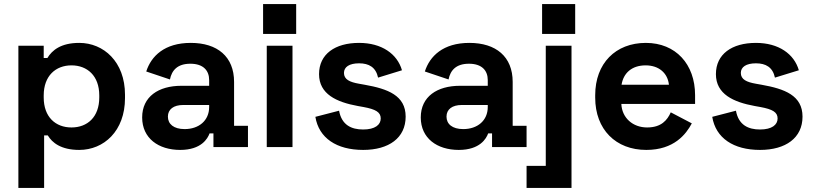

<svg xmlns="http://www.w3.org/2000/svg" viewBox="-20 -720 3989 940"><path d="M70 200H196V-57H214C235 -22 278 14 368 14C488 14 592 -78 592 -240V-256C592 -418 487 -510 368 -510C278 -510 235 -474 212 -436H194V-496H70ZM194 -243V-253C194 -349 253 -400 330 -400C407 -400 466 -349 466 -253V-243C466 -147 408 -96 330 -96C252 -96 194 -147 194 -243Z M862 14C966 14 997 -42 1006 -67H1025V0H1194V-104H1126V-319C1126 -443 1044 -510 914 -510C785 -510 720 -445 696 -370L812 -331C821 -376 849 -408 912 -408C976 -408 1004 -374 1004 -328V-300H868C756 -300 676 -247 676 -145C676 -43 756 14 862 14ZM802 -149C802 -185 830 -206 877 -206H1004V-196C1004 -130 954 -88 884 -88C830 -88 802 -113 802 -149Z M1286 0H1412V-496H1286ZM1268 -554H1430V-700H1268Z M1758 14C1884 14 1966 -45 1966 -149C1966 -253 1878 -285 1766 -305L1738 -310C1692 -318 1664 -331 1664 -363C1664 -392 1690 -410 1738 -410C1786 -410 1820 -391 1831 -340L1948 -376C1925 -456 1849 -510 1738 -510C1620 -510 1542 -455 1542 -357C1542 -259 1628 -220 1732 -201L1760 -196C1819 -185 1844 -171 1844 -140C1844 -109 1816 -86 1758 -86C1700 -86 1653 -108 1640 -178L1524 -148C1541 -44 1628 14 1758 14Z M2226 14C2330 14 2361 -42 2370 -67H2389V0H2558V-104H2490V-319C2490 -443 2408 -510 2278 -510C2149 -510 2084 -445 2060 -370L2176 -331C2185 -376 2213 -408 2276 -408C2340 -408 2368 -374 2368 -328V-300H2232C2120 -300 2040 -247 2040 -145C2040 -43 2120 14 2226 14ZM2166 -149C2166 -185 2194 -206 2241 -206H2368V-196C2368 -130 2318 -88 2248 -88C2194 -88 2166 -113 2166 -149Z M2558 200H2778V-496H2652V92H2558ZM2634 -554H2796V-700H2634Z M3144 14C3280 14 3339 -63 3367 -116L3264 -170C3247 -132 3218 -96 3148 -96C3078 -96 3025 -143 3022 -211H3383V-254C3383 -406 3288 -510 3142 -510C2994 -510 2894 -410 2894 -254V-242C2894 -86 2995 14 3144 14ZM3023 -305C3032 -362 3073 -400 3141 -400C3206 -400 3249 -362 3255 -305Z M3701 14C3827 14 3909 -45 3909 -149C3909 -253 3821 -285 3709 -305L3681 -310C3635 -318 3607 -331 3607 -363C3607 -392 3633 -410 3681 -410C3729 -410 3763 -391 3774 -340L3891 -376C3868 -456 3792 -510 3681 -510C3563 -510 3485 -455 3485 -357C3485 -259 3571 -220 3675 -201L3703 -196C3762 -185 3787 -171 3787 -140C3787 -109 3759 -86 3701 -86C3643 -86 3596 -108 3583 -178L3467 -148C3484 -44 3571 14 3701 14Z"/></svg>

Font: Meta Space
Style: Bold
Weight: 700
Designer: Meta Pool / Florian Karsten
Foundry: Meta Pool / Florian Karsten
Version: Version 2.000;Glyphs 3.1.1 (3137)